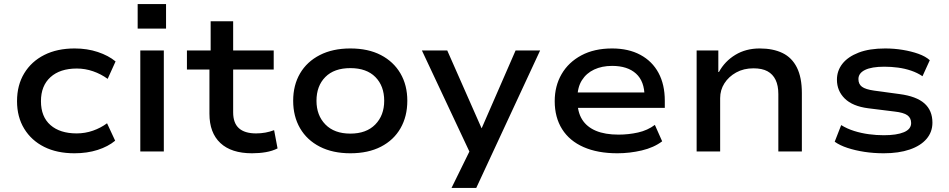

<svg xmlns="http://www.w3.org/2000/svg" viewBox="-20 -747 4679 947"><path d="M347 9Q261 9 198 -22.5Q135 -54 99.5 -112Q64 -170 64 -248Q64 -327 99.5 -385.5Q135 -444 198.5 -476Q262 -508 348 -508Q410 -508 462.5 -490.5Q515 -473 550 -444L511 -358Q478 -382 439 -395.5Q400 -409 359 -409Q276 -409 229 -366.5Q182 -324 182 -248Q182 -171 229 -130Q276 -89 358 -89Q400 -89 438.5 -102.5Q477 -116 508 -139L548 -53Q513 -24 461.5 -7.5Q410 9 347 9Z M659 -606V-727H799V-606ZM672 0V-498H788V0Z M1223 9Q1121 9 1067 -41.5Q1013 -92 1013 -186V-404H902V-498H1019V-642H1130V-498H1330V-404H1130V-193Q1130 -140 1158.5 -114.5Q1187 -89 1243 -89Q1267 -89 1289 -93Q1311 -97 1332 -105L1349 -15Q1323 -2 1291 3.5Q1259 9 1223 9Z M1708 9Q1621 9 1557.5 -23.5Q1494 -56 1460 -114.5Q1426 -173 1426 -250Q1426 -327 1460 -385Q1494 -443 1557.5 -475.5Q1621 -508 1708 -508Q1796 -508 1858.5 -475.5Q1921 -443 1955 -385Q1989 -327 1989 -250Q1989 -173 1955.5 -114.5Q1922 -56 1859 -23.5Q1796 9 1708 9ZM1708 -88Q1787 -88 1831 -133Q1875 -178 1875 -250Q1875 -323 1831.5 -367Q1788 -411 1708 -411Q1628 -411 1584.5 -367Q1541 -323 1541 -250Q1541 -178 1585 -133Q1629 -88 1708 -88Z M2207 180 2317 -44V47L2061 -498H2186L2355 -115H2356L2523 -498H2644L2329 180Z M3025 9Q2928 9 2858.5 -21.5Q2789 -52 2752.5 -110Q2716 -168 2716 -248Q2716 -323 2750 -381.5Q2784 -440 2847.5 -474Q2911 -508 2999 -508Q3080 -508 3138.5 -476.5Q3197 -445 3228 -387.5Q3259 -330 3259 -250V-215H2805V-291H3179L3159 -271Q3159 -346 3117 -384Q3075 -422 2999 -422Q2949 -422 2910.5 -404Q2872 -386 2850 -351Q2828 -316 2828 -264V-252Q2828 -195 2851 -158Q2874 -121 2919 -102Q2964 -83 3031 -83Q3080 -83 3127 -93.5Q3174 -104 3210 -131L3246 -50Q3205 -19 3145.5 -5Q3086 9 3025 9Z M3416 0V-498H3523V-392H3526Q3555 -445 3607 -476.5Q3659 -508 3727 -508Q3793 -508 3839.5 -485.5Q3886 -463 3910.5 -414Q3935 -365 3935 -288V0H3819V-283Q3819 -325 3805.5 -353Q3792 -381 3765.5 -395.5Q3739 -410 3696 -410Q3648 -410 3611 -389.5Q3574 -369 3553 -336Q3532 -303 3532 -263V0Z M4339 9Q4289 9 4243.5 2Q4198 -5 4160 -17.5Q4122 -30 4097 -48L4129 -130Q4158 -112 4193 -101Q4228 -90 4265.5 -85Q4303 -80 4339 -80Q4403 -80 4438.5 -95Q4474 -110 4474 -140Q4474 -165 4455.5 -178.5Q4437 -192 4391 -197L4262 -213Q4185 -223 4146.5 -261Q4108 -299 4108 -354Q4108 -398 4135 -432.5Q4162 -467 4215 -487.5Q4268 -508 4346 -508Q4390 -508 4432.5 -501Q4475 -494 4510 -481.5Q4545 -469 4566 -450L4530 -371Q4505 -388 4474 -398.5Q4443 -409 4409.5 -413.5Q4376 -418 4342 -418Q4279 -418 4246.5 -402Q4214 -386 4214 -357Q4214 -332 4231.5 -319Q4249 -306 4292 -300L4417 -283Q4500 -272 4539.5 -237Q4579 -202 4579 -142Q4579 -96 4550 -62Q4521 -28 4467 -9.5Q4413 9 4339 9Z"/></svg>

Font: Nunito Sans 7pt SemiExpanded SemiBold
Style: Regular
Weight: 600
Width: 6
Designer: Vernon Adams
Foundry: Vernon Adams
Version: Version 3.101;gftools[0.9.27]